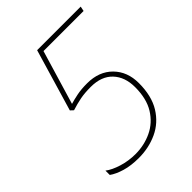

<svg xmlns="http://www.w3.org/2000/svg" viewBox="-208 -821 938 938"><g transform="rotate(-45 261.5 -352.0)"><path d="M195 10Q142 10 101.5 -2Q61 -14 36 -32V-62Q62 -42 106 -28.5Q150 -15 197 -15Q258 -15 310.5 -40Q363 -65 395 -116.5Q427 -168 427 -248Q427 -318 387.5 -360Q348 -402 274 -402Q232 -402 201.5 -396Q171 -390 136 -379L121 -393L216 -714H517L512 -689H235L151 -408Q174 -415 204 -421Q234 -427 274 -427Q356 -427 405 -377.5Q454 -328 454 -249Q454 -160 418.5 -102.5Q383 -45 324 -17.5Q265 10 195 10Z"/></g></svg>

Font: Noto Sans Disp Thin
Style: Italic
Weight: 100
Italic angle: -12°
Designer: Monotype Design Team
Foundry: Monotype Imaging Inc.
Version: Version 2.000;GOOG;noto-source:20170915:90ef993387c0